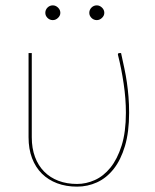

<svg xmlns="http://www.w3.org/2000/svg" viewBox="-20 -688 578 716"><path d="M86.5 0ZM98.5 -490V-176Q98.5 -135 110.5 -102.8Q122.5 -70.5 144.8 -48Q167 -25.5 198 -13.8Q229 -2 267.5 -2Q301 -2 333.5 -16.5Q366 -31 391.8 -62.8Q417.5 -94.5 433.5 -145Q449.5 -195.5 449.5 -267.5Q449.5 -319.5 441.2 -375.5Q433 -431.5 420 -483Q419 -486.5 420.5 -488.2Q422 -490 424.5 -490H431.5Q438 -459.5 443.8 -433Q449.5 -406.5 453.2 -380.5Q457 -354.5 459.2 -327Q461.5 -299.5 461.5 -267.5Q461.5 -195.5 446 -143.5Q430.5 -91.5 403.8 -57.8Q377 -24 341.8 -8Q306.5 8 267.5 8Q226.5 8 193.2 -4.5Q160 -17 136.2 -40.5Q112.5 -64 99.5 -98.2Q86.5 -132.5 86.5 -176V-490ZM205 -640Q205 -629.5 196.2 -621.2Q187.5 -613 177 -613Q165.5 -613 157.2 -621.2Q149 -629.5 149 -640Q149 -651.5 157.2 -659.8Q165.5 -668 177 -668Q187.5 -668 196.2 -659.8Q205 -651.5 205 -640ZM369 -640Q369 -629.5 360.2 -621.2Q351.5 -613 341 -613Q329.5 -613 321.2 -621.2Q313 -629.5 313 -640Q313 -651.5 321.2 -659.8Q329.5 -668 341 -668Q351.5 -668 360.2 -659.8Q369 -651.5 369 -640Z"/></svg>

Font: Lato Hairline
Style: Regular
Weight: 100
Designer: Lukasz Dziedzic
Foundry: tyPoland Lukasz Dziedzic
Version: Version 2.007; 2014-02-27